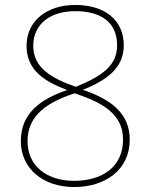

<svg xmlns="http://www.w3.org/2000/svg" viewBox="-20 -744 610 774"><path d="M283 -724C168 -724 87 -659 87 -559C87 -460 161 -415 251 -381C138 -343 64 -284 64 -175C64 -65 153 10 279 10C404 10 503 -59 503 -181C503 -284 432 -342 314 -382C415 -422 479 -473 479 -561C479 -663 403 -724 283 -724ZM283 -699C389 -699 452 -653 452 -561C452 -482 396 -439 286 -394C182 -430 114 -474 114 -559C114 -649 185 -699 283 -699ZM91 -175C91 -282 175 -333 281 -368L309 -358C418 -319 476 -268 476 -181C476 -72 393 -15 279 -15C167 -15 91 -76 91 -175Z"/></svg>

Font: Noto Sans Lao Thin
Style: Regular
Weight: 100
Designer: Monotype Design Team
Foundry: Monotype Imaging Inc.
Version: Version 2.003